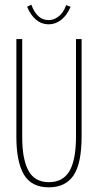

<svg xmlns="http://www.w3.org/2000/svg" viewBox="-20 -790 415 821"><path d="M189 11Q114 11 82 -44Q50 -99 50 -205V-623H75V-204Q75 -108 102 -59.5Q129 -11 189 -11Q249 -11 277 -58.5Q305 -106 305 -207V-623H329V-208Q329 -91 294.5 -40Q260 11 189 11ZM263 -768 282 -761Q266 -724 241.5 -705Q217 -686 188 -686Q158 -686 134.5 -705.5Q111 -725 96 -761L114 -770Q138 -704 188 -704Q210 -704 230.5 -719.5Q251 -735 263 -768Z"/></svg>

Font: Inconsolata Condensed ExtraLight
Style: Regular
Weight: 200
Width: 3
Monospace: yes
Designer: Raph Levien, Cyreal, Brenton Simpson
Foundry: Raph Levien, Cyreal, Google
Version: Version 3.100; ttfautohint (v1.8.4.7-5d5b)